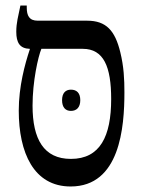

<svg xmlns="http://www.w3.org/2000/svg" viewBox="-20 -667 511 696"><path d="M236 9C415 9 431 -206 431 -332C431 -380 429 -425 416 -478C397 -556 365 -592 296 -592H117C86 -592 77 -610 77 -640V-647H54C46 -608 39 -584 39 -552C39 -512 52 -491 88 -490V-488C70 -434 48 -353 48 -266C48 -114 102 9 236 9ZM98 -284C98 -372 118 -461 130 -490H280C356 -490 383 -425 383 -308C383 -173 343 -91 237 -91C139 -91 98 -162 98 -284ZM205 -304C205 -277 218 -265 237 -265C258 -265 271 -278 271 -304C271 -330 258 -342 237 -342C218 -342 205 -330 205 -304Z"/></svg>

Font: Noto Serif Hebrew Condensed Medium
Style: Regular
Weight: 500
Width: 3
Designer: Monotype Design Team
Foundry: Monotype Imaging Inc.
Version: Version 2.004